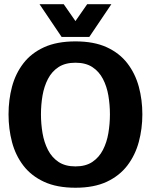

<svg xmlns="http://www.w3.org/2000/svg" viewBox="-20 -870 707 900"><path d="M333.7 10Q246.7 10 186.5 -17.8Q126.3 -45.7 89.5 -93.8Q52.7 -142 36.3 -204Q20 -266 20 -334Q20 -402 36.3 -463.5Q52.7 -525 89.5 -573Q126.3 -621 186.5 -648.5Q246.7 -676 333.7 -676Q420.7 -676 480.5 -648.5Q540.3 -621 577.2 -573Q614 -525 630.7 -463.5Q647.3 -402 647.3 -334Q647.3 -267 630.7 -205Q614 -143 577.2 -94.5Q540.3 -46 480.5 -18Q420.7 10 333.7 10ZM333.7 -90Q381.7 -90 413 -111Q444.3 -132 462.5 -167.3Q480.7 -202.7 488 -246.2Q495.3 -289.7 495.3 -334Q495.3 -379 488 -422Q480.7 -465 462.5 -500Q444.3 -535 413 -555.5Q381.7 -576 333.7 -576Q285.7 -576 254.3 -555.5Q223 -535 204.8 -500Q186.7 -465 179.3 -422Q172 -379 172 -334Q172 -289.7 179.3 -246.2Q186.7 -202.7 204.8 -167.3Q223 -132 254.3 -111Q285.7 -90 333.7 -90ZM282 -697 388.7 -850.3H502L398.7 -697ZM385.3 -697H268.7L165.3 -850.3H278.7Z"/></svg>

Font: Epunda Slab Light
Style: Regular
Weight: 300
Designer: Simon Atzbach
Foundry: typofactur
Version: Version 1.102